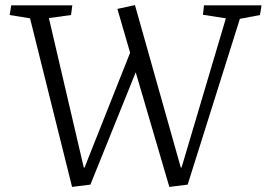

<svg xmlns="http://www.w3.org/2000/svg" viewBox="-20 -724 1047 754"><path d="M690 -66H693L867 -652L777 -666L781 -703H1007L1001 -665L922 -650L717 1L645 10L513 -440L335 1L263 10L98 -652L18 -665L24 -703H264L259 -665L172 -653L309 -66H312L491 -517L441 -689L510 -704Z"/></svg>

Font: Literata 18pt Light
Style: Italic
Weight: 300
Italic angle: -2°
Designer: Latin by Veronika Burian and Jose Scaglione. Greek by Irene Vlachou. Cyrillic by Vera Evstafieva
Foundry: TypeTogether
Version: Version 3.103;gftools[0.9.29]